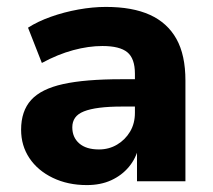

<svg xmlns="http://www.w3.org/2000/svg" viewBox="-20 -524 615 555"><path d="M231 11Q176 11 132.5 -10Q89 -31 65 -67Q41 -103 41 -149Q41 -203 70 -235Q99 -267 162.5 -281Q226 -295 331 -295H387V-216H333Q295 -216 267.5 -212.5Q240 -209 222.5 -202Q205 -195 197 -183.5Q189 -172 189 -156Q189 -127 209 -109.5Q229 -92 266 -92Q295 -92 318.5 -106Q342 -120 356 -143.5Q370 -167 370 -198V-311Q370 -355 348 -373Q326 -391 276 -391Q236 -391 191.5 -379Q147 -367 101 -342L61 -444Q89 -462 127 -475.5Q165 -489 206.5 -496.5Q248 -504 286 -504Q363 -504 413.5 -481Q464 -458 490 -411.5Q516 -365 516 -291V0H376V-99H381Q373 -66 352.5 -41.5Q332 -17 301.5 -3Q271 11 231 11Z"/></svg>

Font: Nunito Sans 11pt ExtraBold
Style: Regular
Weight: 800
Version: Version 3.101;gftools[0.9.27]